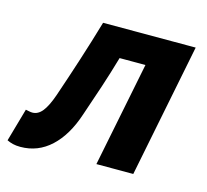

<svg xmlns="http://www.w3.org/2000/svg" viewBox="-108 -587 742 689"><g transform="rotate(15 263.0 -242.5)"><path d="M22 11Q6 11 -6 8Q-18 5 -28 0L7 -123Q13 -122 19.5 -120.5Q26 -119 32 -119Q53 -119 69 -139Q85 -159 100 -202Q125 -275 148.5 -348Q172 -421 194 -496H538L439 0H302L380 -389H284Q267 -330 248.5 -274Q230 -218 210 -160Q183 -78 135 -33.5Q87 11 22 11Z"/></g></svg>

Font: Source Sans 3
Style: Bold Italic
Weight: 700
Italic angle: -11°
Designer: Paul D. Hunt
Foundry: Adobe
Version: Version 3.052;hotconv 1.1.0;makeotfexe 2.6.0